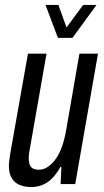

<svg xmlns="http://www.w3.org/2000/svg" viewBox="-20 -744 421 776"><path d="M107 12Q79 12 58.5 3Q38 -6 27 -25Q16 -44 16 -73Q16 -83 17.5 -95Q19 -107 21 -121L93 -527H168L100 -139Q98 -130 97 -121.5Q96 -113 96 -104Q96 -91 99.5 -80Q103 -69 112.5 -63.5Q122 -58 137 -58Q155 -58 171.5 -68.5Q188 -79 203 -98.5Q218 -118 229 -147.5Q240 -177 247 -216L301 -527H376L284 0H225L228 -69H224Q208 -40 189.5 -22Q171 -4 150 4Q129 12 107 12ZM370 -724 273 -591H214L164 -724H216L260 -602H226L316 -724Z"/></svg>

Font: Archivo ExtraCondensed
Style: Italic
Weight: 400
Width: 2
Italic angle: -10°
Designer: Hector Gatti
Foundry: Omnibus-Type
Version: Version 2.001